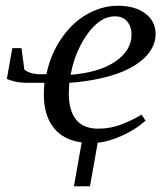

<svg xmlns="http://www.w3.org/2000/svg" viewBox="-20 -491 586 670"><path d="M78 -202H79Q53 -202 34 -206Q12 -211 4 -216L23 -323H55L65 -248Q82 -234 114 -232H142Q156 -300 193 -355Q231 -411 283 -441Q336 -471 391 -471Q451 -471 487 -444Q523 -417 523 -372Q523 -328 486 -291Q448 -253 380 -231Q309 -208 222 -202L220 -166Q220 -105 246 -73Q271 -42 323 -42Q366 -42 404 -57Q443 -72 474 -91L488 -70Q453 -39 409 -19Q362 3 321 7L294 159H238L265 6Q199 -3 166 -47Q133 -90 133 -161Q133 -176 135 -202ZM227 -232V-230Q326 -238 382 -276Q439 -315 439 -370Q439 -398 424 -416Q409 -434 381 -434Q346 -434 315 -406Q284 -378 260 -331Q236 -284 227 -232Z"/></svg>

Font: Libra Serif Modern
Style: Italic
Weight: 400
Italic angle: -12°
Designer: Stefan Peev, Context Ltd
Foundry: Stefan Peev, Context Ltd
Version: Version 1.000